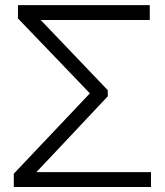

<svg xmlns="http://www.w3.org/2000/svg" viewBox="-20 -748 659 768"><path d="M35.2 0V-53.2L289.1 -321.3Q301.8 -334.5 314.2 -347.9Q326.7 -361.3 339.4 -374.5Q326.7 -387.7 314.2 -400.9Q301.8 -414.1 289.1 -427.2L51.8 -674.3V-727.5H579.1V-668H142.6Q157.7 -652.3 172.9 -636.5Q188 -620.6 203.1 -605L411.1 -387.2V-362.8L203.1 -141.6Q183.6 -121.1 164.3 -100.6Q145 -80.1 125.5 -59.6H584V0Z"/></svg>

Font: Inter Display Light
Style: Regular
Weight: 300
Designer: Rasmus Andersson
Foundry: rsms
Version: Version 4.000;git-a52131595